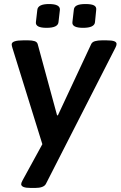

<svg xmlns="http://www.w3.org/2000/svg" viewBox="-20 -725 598 952"><path d="M135 207Q108 207 96.5 202Q85 197 85 188Q85 182 92 169L190 -10L42 -486Q38 -498 38 -505Q38 -525 96 -525H119Q139 -525 151.5 -521Q164 -517 167 -506L263 -153H267L432 -506Q437 -517 451.5 -521Q466 -525 486 -525H507Q535 -525 546.5 -520.5Q558 -516 558 -507Q558 -499 552 -488L208 186Q198 207 153 207ZM392 -587Q336 -587 339 -615L346 -676Q347 -691 361 -698Q375 -705 404 -705Q434 -705 446.5 -698Q459 -691 457 -676L451 -615Q448 -587 392 -587ZM211 -587Q155 -587 158 -615L165 -676Q168 -705 223 -705Q279 -705 277 -676L270 -615Q267 -587 211 -587Z"/></svg>

Font: Asap Semi Expanded Semi Expanded SemiBold
Style: Italic
Weight: 600
Width: 6
Italic angle: -6°
Designer: Pablo Cosgaya
Foundry: Omnibus-Type
Version: Version 3.001; ttfautohint (v1.8.4.7-5d5b)